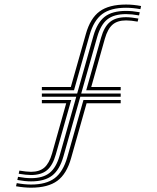

<svg xmlns="http://www.w3.org/2000/svg" viewBox="-20 -828 699 854"><path d="M51.2 0.5 54.5 -13.5Q89 -7.2 118 -7.2Q185.8 -7.2 223.2 -35.5Q260.8 -63.8 279.2 -128.5L351.2 -383.2H516.8V-368.8H365.2L296.2 -124.5Q276.5 -54.2 235 -23.8Q193.5 6.8 118 6.8Q87.5 6.8 51.2 0.5ZM63.2 -55.2 66.2 -69.2Q81.5 -66.8 94.9 -65.2Q108.2 -63.8 118 -63.8Q155.5 -63.8 177.2 -82.6Q199 -101.5 211.5 -145L274.5 -368.8H166.2V-383.2H296.8L228.2 -141Q214.5 -92 188.9 -70.8Q163.2 -49.5 118 -49.5Q107.5 -49.5 93.2 -51Q79 -52.5 63.2 -55.2ZM166.2 -426.5V-441H295L361.8 -676.5Q381.5 -746.8 423 -777.2Q464.5 -807.8 540.8 -807.8Q572.8 -807.8 607.5 -801.2L604.5 -787.2Q570.5 -793.5 540.8 -793.5Q472.2 -793.5 434.6 -765.4Q397 -737.2 378.5 -672.5L309.2 -426.5ZM363.5 -426.5 429.5 -660.2Q443.2 -709 469.1 -730.2Q495 -751.5 540.8 -751.5Q551.8 -751.5 566 -749.9Q580.2 -748.2 595.5 -745.5L592.2 -731.8Q562.5 -737.2 540.8 -737.2Q502.5 -737.2 480.8 -718.5Q459 -699.8 446.5 -656.2L385.8 -441H516.8V-426.5ZM57.2 -27.5 60.2 -41.5Q92.2 -35.5 118 -35.5Q170.8 -35.5 200.5 -59Q230.2 -82.5 245.5 -136.8L319.2 -397.8H166.2V-412H323.2L395.5 -668.5Q412.5 -728 446 -753.8Q479.5 -779.5 540.8 -779.5Q568.2 -779.5 601.5 -773.5L598.5 -759.5Q583 -762.2 567.9 -763.8Q552.8 -765.2 540.8 -765.2Q487.2 -765.2 457.6 -741.9Q428 -718.5 412.5 -664.2L341.2 -412H516.8V-397.8H337.2L262.2 -132.5Q245.5 -73 212 -47.1Q178.5 -21.2 118 -21.2Q91.2 -21.2 57.2 -27.5Z"/></svg>

Font: Big Shoulders Inline Text Thin Medium
Style: Regular
Weight: 500
Version: Version 2.002